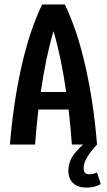

<svg xmlns="http://www.w3.org/2000/svg" viewBox="-20 -645 478 857"><path d="M24.4 0Q39.1 -182.6 75.2 -344.7Q111.3 -506.8 168 -625H269.5Q326.2 -506.8 362.3 -344.7Q398.4 -182.6 413.1 0H300.8Q294.9 -83 286.1 -156.2H151.4Q142.6 -83 136.7 0ZM275.4 -234.4Q253.9 -386.7 218.8 -505.9Q183.6 -386.7 162.1 -234.4ZM429.7 176.8Q402.3 192.4 367.2 192.4Q327.1 192.4 306.2 172.4Q285.2 152.3 285.2 116.2Q285.2 76.2 312 41.5Q338.9 6.8 377.9 -21.5L413.1 0Q382.8 33.2 368.2 58.1Q353.5 83 353.5 105.5Q353.5 121.1 359.9 127Q366.2 132.8 378.9 132.8Q395.5 132.8 413.1 125Z"/></svg>

Font: Sudo Variable
Style: Regular
Weight: 400
Monospace: yes
Designer: Jens Kutilek
Foundry: Jens Kutilek
Version: Version 0.040